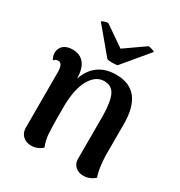

<svg xmlns="http://www.w3.org/2000/svg" viewBox="-177 -862 936 998"><g transform="rotate(30 291.5 -362.5)"><path d="M336 -574Q327 -570 304.5 -570Q282 -570 273 -574L146 -726Q147 -730 161 -734.5Q175 -739 183 -739L305 -655L425 -739Q433 -739 447.5 -734.5Q462 -730 463 -726ZM516 -135Q519 -53 535 -13Q504 14 467 14Q438 14 419 -3Q400 -20 400 -48V-307Q399 -389 381 -428Q363 -467 317 -467Q266 -467 233 -408.5Q200 -350 200 -237Q200 -122 203 -84Q206 -46 220 -12Q191 14 153 14Q123 14 103.5 -4.5Q84 -23 84 -54V-387Q83 -439 58 -439Q39 -439 31 -426Q19 -446 19 -465Q19 -493 38.5 -510Q58 -527 93 -527Q138 -527 162.5 -496.5Q187 -466 187 -407Q229 -527 355 -527Q516 -527 516 -324Z"/></g></svg>

Font: Arima Koshi Semi Bold
Style: Regular
Weight: 600
Designer: Joana Correia and Natanael Gama
Foundry: NDISCOVER
Version: Version 1.019;PS 001.019;hotconv 1.0.88;makeotf.lib2.5.64775